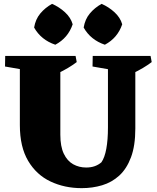

<svg xmlns="http://www.w3.org/2000/svg" viewBox="-20 -956 813 996"><path d="M404 20Q315 20 242 -14.5Q169 -49 126 -121.5Q83 -194 83 -307V-666H293V-257Q293 -196 311 -158.5Q329 -121 359.5 -104Q390 -87 427 -87Q452 -87 471.5 -94Q491 -101 506 -114Q523 -138 531.5 -184.5Q540 -231 540 -295V-666H682V-289Q682 -200 659.5 -140Q637 -80 598.5 -45Q560 -10 510 5Q460 20 404 20ZM144 -587 6 -611 7 -666H147ZM279 -575 278 -666H372L378 -634Q357 -618 332.5 -603.5Q308 -589 279 -575ZM598 -587 460 -611 461 -666H601ZM668 -575 667 -666H761L767 -634Q746 -618 721.5 -603.5Q697 -589 668 -575ZM524 -724Q450 -749 414 -813Q421 -856 446 -886Q471 -916 507 -936Q544 -920 574 -892.5Q604 -865 614 -830Q590 -759 524 -724ZM267 -724Q193 -749 157 -813Q164 -856 189 -886Q214 -916 250 -936Q287 -920 317 -892.5Q347 -865 357 -830Q333 -759 267 -724Z"/></svg>

Font: Eczar ExtraBold
Style: Regular
Weight: 800
Designer: Vaibhav Singh
Foundry: Rosetta Type Foundry
Version: Version 2.000